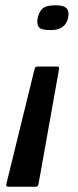

<svg xmlns="http://www.w3.org/2000/svg" viewBox="-20 -512 295 727"><path d="M195 -260Q202 -260 203 -258.5Q204 -257 203 -247L126 184Q125 189 122.5 192Q120 195 114 195H12Q1 195 4 185L110 -247Q112 -256 114.5 -258Q117 -260 126 -260ZM123 -445Q128 -468 141.5 -480Q155 -492 191 -492Q222 -492 232.5 -480Q243 -468 238 -445Q233 -422 217 -410Q201 -398 170 -398Q135 -398 126.5 -410Q118 -422 123 -445Z"/></svg>

Font: Glory SemiBold
Style: Italic
Weight: 600
Italic angle: -12°
Designer: Robert Leuschke
Foundry: Robert Leuschke
Version: Version 1.011